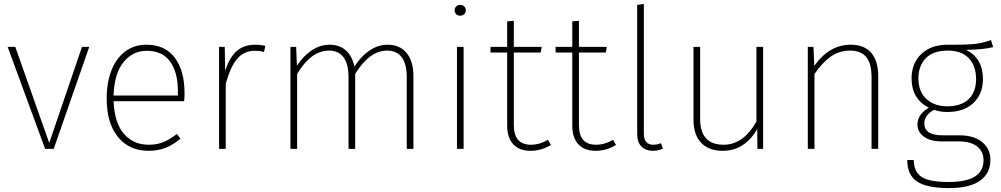

<svg xmlns="http://www.w3.org/2000/svg" viewBox="-20 -759 5103 979"><path d="M254 0H210L19 -520H58L231 -30L398 -520H435Z M919 -243H559Q564 -132 612 -76.5Q660 -21 738 -21Q780 -21 812 -34Q844 -47 882 -76L900 -52Q864 -21 825 -5.5Q786 10 738 10Q639 10 581.5 -60.5Q524 -131 524 -256Q524 -340 549 -402Q574 -464 619.5 -497.5Q665 -531 726 -531Q822 -531 871.5 -464.5Q921 -398 921 -283Q921 -261 919 -243ZM887 -295Q887 -390 847.5 -445Q808 -500 728 -500Q657 -500 610 -442.5Q563 -385 559 -272H887Z M1333 -525 1326 -494Q1307 -500 1280 -500Q1224 -500 1189.5 -459.5Q1155 -419 1131 -332V0H1097V-520H1126L1128 -397Q1149 -465 1186 -498Q1223 -531 1281 -531Q1309 -531 1333 -525Z M2088 -371V0H2054V-366Q2054 -433 2028.5 -467Q2003 -501 1954 -501Q1864 -501 1791 -382V0H1757V-366Q1757 -433 1731.5 -467Q1706 -501 1658 -501Q1566 -501 1495 -382V0H1461V-520H1490L1494 -424Q1526 -473 1569 -502Q1612 -531 1660 -531Q1711 -531 1743.5 -502Q1776 -473 1787 -420Q1820 -471 1863.5 -501Q1907 -531 1957 -531Q2019 -531 2053.5 -488.5Q2088 -446 2088 -371Z M2344 0H2310V-520H2344ZM2355 -707Q2355 -695 2347.5 -687Q2340 -679 2326 -679Q2314 -679 2306 -687Q2298 -695 2298 -707Q2298 -718 2306 -726Q2314 -734 2326 -734Q2340 -734 2347.5 -726Q2355 -718 2355 -707Z M2789 -20Q2741 10 2684 10Q2629 10 2597.5 -23Q2566 -56 2566 -119V-491H2481V-520H2566V-650L2600 -653V-520H2742L2737 -491H2600V-121Q2600 -21 2687 -21Q2731 -21 2774 -46Z M3121 -20Q3073 10 3016 10Q2961 10 2929.5 -23Q2898 -56 2898 -119V-491H2813V-520H2898V-650L2932 -653V-520H3074L3069 -491H2932V-121Q2932 -21 3019 -21Q3063 -21 3106 -46Z M3229 -77V-734L3263 -739V-78Q3263 -21 3311 -21Q3331 -21 3350 -29L3360 -1Q3336 10 3310 10Q3273 10 3251 -11.5Q3229 -33 3229 -77Z M3871 0H3842L3841 -101Q3813 -51 3769 -20.5Q3725 10 3664 10Q3594 10 3555 -31Q3516 -72 3516 -149V-520H3550V-152Q3550 -21 3670 -21Q3770 -21 3837 -139V-520H3871Z M4458 -371V0H4424V-366Q4424 -435 4397 -468Q4370 -501 4315 -501Q4259 -501 4216 -470.5Q4173 -440 4133 -382V0H4099V-520H4128L4132 -423Q4208 -531 4318 -531Q4387 -531 4422.5 -489.5Q4458 -448 4458 -371Z M5044 -519Q4997 -506 4906 -505Q4992 -462 4992 -356Q4992 -280 4943.5 -234Q4895 -188 4811 -188Q4773 -188 4742 -199Q4693 -171 4693 -130Q4693 -69 4786 -69H4872Q4946 -69 4988 -34.5Q5030 0 5030 56Q5030 125 4977 162.5Q4924 200 4818 200Q4706 200 4656 166.5Q4606 133 4606 57H4639Q4640 99 4657.5 123Q4675 147 4713 158Q4751 169 4818 169Q4995 169 4995 58Q4995 13 4962 -12.5Q4929 -38 4869 -38H4783Q4724 -38 4691 -62Q4658 -86 4658 -124Q4658 -175 4716 -210Q4628 -255 4628 -359Q4628 -436 4677.5 -483.5Q4727 -531 4812 -531H4847Q4927 -531 4962.5 -536.5Q4998 -542 5033 -555ZM4663 -359Q4663 -291 4704 -254Q4745 -217 4811 -217Q4881 -217 4919 -253.5Q4957 -290 4957 -356Q4957 -422 4920.5 -461.5Q4884 -501 4812 -501Q4739 -501 4701 -462.5Q4663 -424 4663 -359Z"/></svg>

Font: FiraGO UltraLight
Style: Regular
Weight: 200
Designer: bBox Type
Foundry: bBox Type GmbH
Version: Version 1.001